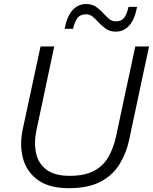

<svg xmlns="http://www.w3.org/2000/svg" viewBox="-20 -950 781 980"><path d="M331.5 10.5Q231 10.5 173.5 -31.2Q116 -73 97.5 -141.2Q79 -209.5 96 -290Q102.5 -320.5 113 -369.2Q123.5 -418 135.5 -473.5Q150 -540.5 162 -597.2Q174 -654 187 -713H257Q244.5 -654 232.2 -597Q220 -540 206 -473L167 -290.5Q152.5 -224 163.8 -169.8Q175 -115.5 217 -84Q259 -52.5 336 -52.5Q412.5 -52.5 460 -78Q507.5 -103.5 533.5 -149Q559.5 -194.5 572.5 -254.5L619 -473Q633.5 -540 645.8 -597Q658 -654 670.5 -713H741Q728 -654 716 -597.2Q704 -540.5 689.5 -473Q680 -427 670.2 -381.8Q660.5 -336.5 652.5 -299.2Q644.5 -262 640 -239Q625 -168.5 590.2 -112Q555.5 -55.5 493 -22.5Q430.5 10.5 331.5 10.5ZM571 -788.5Q542.5 -788.5 522.2 -802Q502 -815.5 486 -833Q470 -850.5 454.5 -863.8Q439 -877 420 -877Q389.5 -877 375.5 -858.5Q361.5 -840 353 -803H310Q321 -864.5 349.2 -897Q377.5 -929.5 420 -929.5Q448.5 -929.5 468.5 -916.2Q488.5 -903 504.2 -885.5Q520 -868 535.5 -854.5Q551 -841 570.5 -841Q600.5 -841 614.2 -859.8Q628 -878.5 636 -915H679.5Q669 -854 641 -821.2Q613 -788.5 571 -788.5Z"/></svg>

Font: Commissioner Light
Style: Italic
Weight: 300
Italic angle: -12°
Designer: Kostas Bartsokas
Foundry: Kostas Bartsokas
Version: Version 1.000; ttfautohint (v1.8.3)